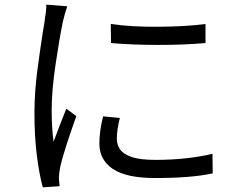

<svg xmlns="http://www.w3.org/2000/svg" viewBox="-20 -777 1040 825"><path d="M179 -757 269 -750Q264 -736 258.5 -716.5Q253 -697 250 -683Q235 -610 218.5 -498.5Q202 -387 202 -304Q202 -232 210 -168Q223 -203 238 -241.5Q253 -280 265 -310L308 -278Q288 -223 267 -158.5Q246 -94 238 -56Q236 -45 234.5 -32.5Q233 -20 233 -12L236 23L164 28Q149 -25 138.5 -107.5Q128 -190 128 -290Q128 -381 140.5 -475Q153 -569 164 -639Q169 -666 172 -687Q173 -692 173 -698Q179 -730 179 -757ZM423 -277 495 -270Q482 -220 482 -179Q482 -157 495 -136.5Q508 -116 544 -103Q580 -90 648 -90Q782 -90 893 -116L894 -32Q802 -12 647 -12Q523 -12 465 -51Q407 -90 407 -160Q407 -214 423 -277ZM457 -592 456 -674Q543 -661 663 -662Q783 -663 863 -674V-592Q773 -584 661 -584Q549 -584 457 -592Z"/></svg>

Font: Noto Sans CJK KR Regular (TTF)
Style: Regular
Weight: 400
Designer: Ryoko NISHIZUKA 西塚涼子 (kana & ideographs); Paul D. Hunt (Latin, Greek & Cyrillic); Wenlong ZHANG 张文龙 (bopomofo); Sandoll 
Foundry: Adobe Systems Incorporated
Version: Version 1.004;PS 1.004;hotconv 1.0.82;makeotf.lib2.5.63406